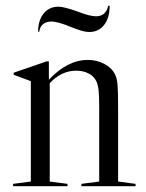

<svg xmlns="http://www.w3.org/2000/svg" viewBox="-20 -640 502 660"><path d="M446 -8V0H260V-8L321 -16V-271Q321 -310 319 -329Q317 -348 311 -361Q303 -378 284.5 -387.5Q266 -397 242 -397Q191 -397 151 -354V-16L212 -8V0H25V-8L86 -16V-361L27 -383V-390L140 -429H148V-366Q212 -434 282 -434Q313 -434 338.5 -420.5Q364 -407 375 -385Q382 -372 384 -349.5Q386 -327 386 -271V-16ZM157 -566Q178 -566 222 -548Q239 -541 256.5 -535.5Q274 -530 287 -530Q319 -530 338 -554.5Q357 -579 357 -620H352Q344 -584 310 -584Q288 -584 245 -601Q199 -617 181 -617Q149 -617 130 -593.5Q111 -570 111 -531H115Q117 -548 128 -557Q139 -566 157 -566Z"/></svg>

Font: Libre Caslon Display
Style: Regular
Weight: 400
Designer: Pablo Impallari, Rodrigo Fuenzalida
Foundry: Pablo Impallari, Rodrigo Fuenzalida
Version: Version 1.100; ttfautohint (v1.6) -l 8 -r 50 -G 200 -x 14 -D